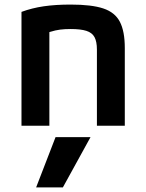

<svg xmlns="http://www.w3.org/2000/svg" viewBox="-20 -550 640 840"><path d="M255 270H138L223 50H376ZM74 -498Q120 -515 171.5 -522.5Q223 -530 289 -530Q381 -530 432 -513Q483 -496 504.5 -454.5Q526 -413 526 -340V0H404V-333Q404 -368 393.5 -387.5Q383 -407 358 -415Q333 -423 289 -423Q264 -423 243.5 -420.5Q223 -418 199 -410.5Q175 -403 139 -389L196 -466V0H74Z"/></svg>

Font: M PLUS Code Latin Expanded SemiBold
Style: Regular
Weight: 600
Width: 7
Designer: Coji Morishita
Foundry: UNDERFOREST DESIGN
Version: Version 1.002; ttfautohint (v1.8.3)